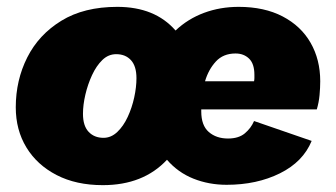

<svg xmlns="http://www.w3.org/2000/svg" viewBox="-20 -530 980 560"><path d="M280 10Q202 10 145 -19.5Q88 -49 57 -100Q26 -151 26 -217Q26 -296 59.5 -362.5Q93 -429 159 -469.5Q225 -510 322 -510Q432 -510 492 -441Q528 -475 575 -492.5Q622 -510 676 -510Q751 -510 804.5 -482Q858 -454 886 -405Q914 -356 914 -293Q914 -274 912 -252.5Q910 -231 904 -211H567Q567 -209 567 -205Q567 -164 589 -145Q611 -126 645 -126Q676 -126 694 -141Q712 -156 721 -177L889 -119Q864 -58 796.5 -24.5Q729 9 641 9Q589 9 544 -9Q499 -27 467 -64Q398 10 280 10ZM578 -293H721Q722 -298 722 -302.5Q722 -307 722 -312Q722 -344 706.5 -359Q691 -374 667 -374Q631 -374 609.5 -350.5Q588 -327 578 -293ZM282 -128Q304 -128 322 -145Q340 -162 352.5 -189Q365 -216 371.5 -246Q378 -276 378 -302Q378 -337 362 -354.5Q346 -372 319 -372Q296 -372 278.5 -355Q261 -338 248.5 -311Q236 -284 229 -254Q222 -224 222 -198Q222 -163 238.5 -145.5Q255 -128 282 -128Z"/></svg>

Font: Work Sans ExtraBold
Style: Italic
Weight: 800
Italic angle: -13°
Designer: Wei Huang
Foundry: Wei Huang
Version: Version 2.012; ttfautohint (v1.8.3)